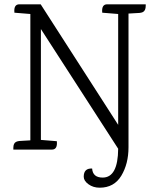

<svg xmlns="http://www.w3.org/2000/svg" viewBox="-20 -695 722 892"><path d="M478 -675H657Q657 -675 657 -668Q657 -646 644 -639Q638 -636 629 -635L577 -632V-11Q577 66 543.5 121.5Q510 177 443 177Q413 177 391 161Q369 145 369 126Q369 86 408 88Q411 130 457 130Q528 130 529 -4L170 -560V-45L244 -39Q248 0 221 0H42V-8Q42 -30 55 -36Q61 -39 70 -40L121 -43V-630L47 -636Q43 -675 70 -675H169L529 -115V-630L455 -636Q451 -675 478 -675Z"/></svg>

Font: Karma Light
Style: Regular
Weight: 300
Designer: Joana Correia
Foundry: Indian Type Foundry
Version: Version 1.202;PS 1.0;hotconv 1.0.78;makeotf.lib2.5.61930; tt